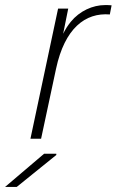

<svg xmlns="http://www.w3.org/2000/svg" viewBox="-113 -547 460 757"><path d="M301 -527C253 -527 201 -504 166 -461C154 -446 145 -432 136 -414L156 -513H116L7 0H49L108 -276C142 -435 223 -498 320 -490L327 -526C319 -527 311 -527 301 -527ZM-93 190H-47L109 64V59H61Z"/></svg>

Font: Nacelle UltraLight
Style: Italic
Weight: 200
Italic angle: -12°
Designer: Sora Sagano
Foundry: Sora Sagano
Version: Version 1.000;FEAKit 1.0